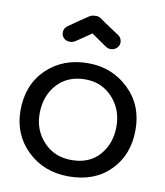

<svg xmlns="http://www.w3.org/2000/svg" viewBox="-90 -875 832 971"><g transform="rotate(10 326.0 -389.0)"><path d="M328 23Q200 23 115.5 -59Q31 -141 31 -264Q31 -396 114.5 -477Q198 -558 328 -558Q450 -558 535.5 -476.5Q621 -395 621 -267Q621 -139 541 -58Q461 23 328 23ZM328 -61Q420 -61 471.5 -120.5Q523 -180 523 -267Q523 -355 467.5 -415Q412 -475 328 -475Q237 -475 183 -415.5Q129 -356 129 -264Q129 -180 184.5 -120.5Q240 -61 328 -61ZM244 -657Q229 -647 210.5 -649Q192 -651 182 -664Q171 -677 173.5 -695Q176 -713 190 -723Q259 -772 292 -793Q303 -800 319 -800Q335 -803 350 -793Q370 -778 406 -754.5Q442 -731 452 -724Q466 -714 469 -696.5Q472 -679 461 -665Q450 -651 432 -648.5Q414 -646 400 -656L322 -710Q318 -707 288 -686.5Q258 -666 244 -657Z"/></g></svg>

Font: Hoogli
Style: Bold
Weight: 700
Designer: Anand Singh Naorem
Foundry: Brand New Type
Version: Version 1.00 b007